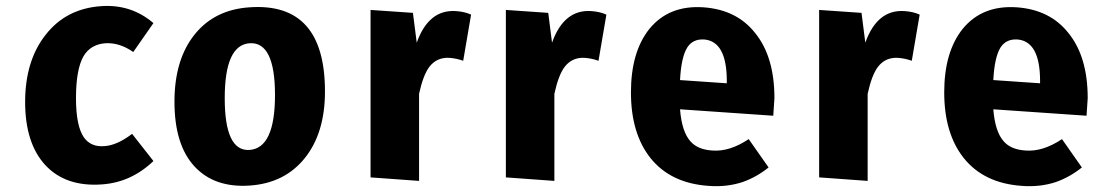

<svg xmlns="http://www.w3.org/2000/svg" viewBox="-20 -617 3804 657"><path d="M505 -538 436 -439Q389 -472 340 -469Q290 -465 266 -425Q240 -380 240 -281Q240 -186 267 -147Q291 -113 338 -117Q381 -120 432 -159L505 -66Q429 7 329 14Q206 23 136 -51Q66 -126 66 -268Q66 -410 137 -499Q207 -588 327 -596Q429 -603 505 -538Z M1092 -304Q1092 -162 1023 -76Q954 10 834 18Q714 26 646 -47Q577 -121 577 -269Q577 -413 646 -499Q714 -584 834 -592Q1092 -610 1092 -304ZM749 -281Q749 -98 834 -104Q921 -110 921 -292Q921 -475 834 -469Q749 -463 749 -281Z M1592 -567 1565 -409Q1543 -417 1519 -419Q1475 -422 1449 -388Q1428 -360 1414 -296V2L1248 -10V-583L1393 -573L1406 -471Q1447 -586 1541 -579Q1570 -577 1592 -567Z M2055 -567 2028 -409Q2006 -417 1982 -419Q1938 -422 1912 -388Q1891 -360 1877 -296V2L1711 -10V-583L1856 -573L1869 -471Q1910 -586 2004 -579Q2033 -577 2055 -567Z M2626 -221 2307 -243Q2313 -167 2342 -134Q2367 -105 2417 -102Q2476 -97 2542 -141L2610 -44Q2569 -11 2521 6Q2466 24 2404 19Q2275 10 2206 -76Q2139 -160 2139 -301Q2139 -439 2202 -518Q2269 -600 2387 -592Q2501 -584 2564 -504Q2630 -423 2630 -281ZM2467 -340Q2467 -476 2389 -482Q2351 -484 2332 -455Q2311 -422 2307 -343L2467 -332Z M3127 -567 3100 -409Q3078 -417 3054 -419Q3010 -422 2984 -388Q2963 -360 2949 -296V2L2783 -10V-583L2928 -573L2941 -471Q2982 -586 3076 -579Q3105 -577 3127 -567Z M3698 -221 3379 -243Q3385 -167 3414 -134Q3439 -105 3489 -102Q3548 -97 3614 -141L3682 -44Q3641 -11 3593 6Q3538 24 3476 19Q3347 10 3278 -76Q3211 -160 3211 -301Q3211 -439 3274 -518Q3341 -600 3459 -592Q3573 -584 3636 -504Q3702 -423 3702 -281ZM3539 -340Q3539 -476 3461 -482Q3423 -484 3404 -455Q3383 -422 3379 -343L3539 -332Z"/></svg>

Font: Xiangcui Wave Sans Xiangcui Wave Sans
Style: Regular
Weight: 800
Width: 3
Version: Version 0.920;March 28, 2024;FontCreator 14.0.0.2814 64-bit